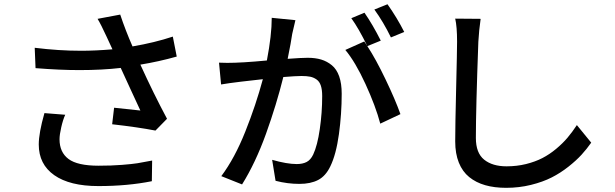

<svg xmlns="http://www.w3.org/2000/svg" viewBox="-20 -837 2907 907"><path d="M189.9 -302.7 288.1 -294.9Q277.3 -271 269.3 -235.6Q261.2 -200.2 261.2 -179.2Q261.2 -117.7 303.7 -85.9Q346.2 -54.2 445.8 -54.2Q506.3 -54.2 555.7 -58.1Q605 -62 629.4 -65.9Q653.8 -69.8 698.7 -78.6L697.3 19Q582.5 42 444.8 42Q309.6 42 236.3 -9.5Q163.1 -61 163.1 -154.3Q163.1 -209 189.9 -302.7ZM796.4 -664.1 814.9 -569.8Q730 -545.9 643.1 -531.7Q705.1 -395.5 769 -275.9L714.4 -220.2Q630.9 -236.3 509.8 -250L519 -328.1Q596.2 -319.3 643.1 -314.9Q632.3 -338.9 598.9 -410.4Q565.4 -481.9 550.3 -516.1Q463.4 -505.9 355 -505.9Q262.2 -505.9 147.9 -515.1L144 -611.3Q257.3 -597.2 363.8 -597.2Q430.2 -597.2 511.2 -604L483.9 -663.1Q457 -721.7 440.9 -748L547.9 -768.1Q572.8 -693.4 606 -617.7Q710.9 -635.7 796.4 -664.1Z M1024.4 -438 1014.6 -541Q1028.3 -540 1053.7 -540Q1122.1 -540 1240.7 -551.3Q1263.7 -670.9 1263.7 -752.9L1375.5 -741.7Q1362.8 -689 1360.4 -676.8Q1355.5 -640.6 1338.9 -559.1Q1403.8 -564 1433.6 -564Q1469.7 -564 1497.3 -555.7Q1524.9 -547.4 1547.6 -528.8Q1570.3 -510.3 1582.3 -476.3Q1594.2 -442.4 1594.2 -394Q1594.2 -299.3 1581.1 -203.4Q1567.9 -107.4 1540.5 -51.3Q1518.6 -5.4 1482.9 13.2Q1447.3 31.7 1394.5 31.7Q1337.9 31.7 1281.7 17.1L1265.6 -82Q1335.4 -62 1381.8 -62Q1409.7 -62 1428.5 -71.8Q1447.3 -81.5 1459.5 -106.9Q1479.5 -149.4 1490.7 -227.3Q1502 -305.2 1502 -383.3Q1502 -413.6 1495.6 -432.6Q1489.3 -451.7 1475.6 -461.4Q1461.9 -471.2 1445.6 -474.6Q1429.2 -478 1404.3 -478Q1377.9 -478 1318.4 -473.1Q1286.1 -342.8 1236.6 -205.1Q1187 -67.4 1123.5 34.2L1025.4 -4.9Q1088.9 -89.8 1138.9 -215.6Q1189 -341.3 1221.7 -462.9Q1119.1 -451.2 1118.7 -451.2Q1057.1 -443.8 1024.4 -438ZM1611.3 -601.1 1700.7 -641.1 1706.5 -632.8Q1711.9 -624 1715.3 -619.1Q1674.3 -703.1 1639.6 -751L1701.7 -776.9Q1740.7 -720.7 1778.8 -645L1715.3 -619.1Q1755.4 -558.1 1801.5 -461.7Q1847.7 -365.2 1871.6 -297.9L1776.4 -252.9Q1754.4 -335.9 1706.5 -440.2Q1658.7 -544.4 1611.3 -601.1ZM1826.7 -660.2Q1791 -733.4 1748.5 -792L1810.5 -816.9Q1855.5 -753.4 1889.6 -686Z M2130.4 -749 2250.5 -748Q2242.7 -693.4 2239.7 -640.1Q2228 -322.3 2228 -185.1Q2228 -114.3 2267.1 -82.8Q2306.2 -51.3 2373 -51.3Q2421.4 -51.3 2464.8 -62Q2508.3 -72.8 2542.2 -90.3Q2576.2 -107.9 2607.2 -133.8Q2638.2 -159.7 2660.9 -186.5Q2683.6 -213.4 2705.1 -246.1L2772.9 -163.1Q2752 -133.3 2727.3 -106.2Q2702.6 -79.1 2665.3 -49.6Q2627.9 -20 2586.2 1.2Q2544.4 22.5 2488.3 36.4Q2432.1 50.3 2371.1 50.3Q2315.4 50.3 2272 37.8Q2228.5 25.4 2196.5 -0.5Q2164.6 -26.4 2147.5 -68.8Q2130.4 -111.3 2130.4 -168.9Q2130.4 -241.7 2134.8 -420.7Q2139.2 -599.6 2139.2 -640.1Q2139.2 -710.9 2130.4 -749Z"/></svg>

Font: Karasuma Gothic
Style: Regular
Weight: 500
Designer: Rasmus Andersson / Ryoko Nishizuka
Foundry: Genbu
Version: Version 1.00